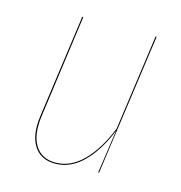

<svg xmlns="http://www.w3.org/2000/svg" viewBox="-85 -594 641 679"><g transform="rotate(15 236.0 -254.0)"><path d="M175.3 9.3Q122.1 9.3 97.2 -30.5Q72.3 -70.3 82 -140.1L134.3 -517.1H138.2L86.4 -140.1Q77.1 -71.8 100.8 -33.2Q124.5 5.4 175.3 5.4Q230.5 5.4 275.6 -39.6Q320.8 -84.5 354 -166L402.8 -517.1H406.7L334.5 0H331.1L354 -158.2Q321.3 -78.6 275.9 -34.7Q230.5 9.3 175.3 9.3Z"/></g></svg>

Font: Fira Sans Compressed Four
Style: Italic
Weight: 100
Width: 3
Italic angle: -8°
Designer: Carrois Corporate & Edenspiekermann AG
Foundry: Carrois Corporate GbR & Edenspiekermann AG
Version: Version 4.203;PS 004.203;hotconv 1.0.88;makeotf.lib2.5.64775